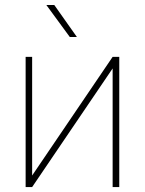

<svg xmlns="http://www.w3.org/2000/svg" viewBox="-20 -759 587 779"><path d="M110.4 -46.9C110.4 -46.9 110.4 -528.3 110.4 -528.3C110.4 -528.3 84 -528.3 84 -528.3C84 -528.3 84 0 84 0C84 0 110.4 0 110.4 0C110.4 0 437 -481.4 437 -481.4C437 -481.4 437 0 437 0C437 0 463.9 0 463.9 0C463.9 0 463.9 -528.3 463.9 -528.3C463.9 -528.3 437 -528.3 437 -528.3C437 -528.3 110.4 -46.9 110.4 -46.9ZM200.2 -738.8C200.2 -738.8 168 -738.8 168 -738.8C168 -738.8 263.2 -608.9 263.2 -608.9C263.2 -608.9 292 -608.9 292 -608.9C292 -608.9 200.2 -738.8 200.2 -738.8Z"/></svg>

Font: WOX
Style: Regular
Weight: 500
Designer: Google
Foundry: ""
Version: ""